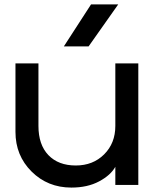

<svg xmlns="http://www.w3.org/2000/svg" viewBox="-20 -837 696 869"><path d="M381 -627H269L392 -817H515ZM606 0H502V-82Q481 -44 428.5 -16Q376 12 303 12Q196 12 123 -60.5Q50 -133 50 -240V-550H154V-267Q154 -182 199 -135Q244 -88 323 -88Q401 -88 451.5 -138.5Q502 -189 502 -267V-550H606Z"/></svg>

Font: Edgecutting Lite Medium
Style: Medium
Weight: 500
Designer: RandomMaerks (Nguyen Gia Bao)
Version: Version 1.0